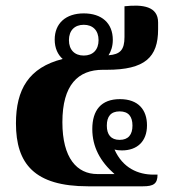

<svg xmlns="http://www.w3.org/2000/svg" viewBox="-20 -654 644 674"><path d="M533 -41H519C465 -41 411 -64 382 -129C389 -127 398 -126 408 -126C462 -126 496 -158 496 -214C496 -268 466 -306 401 -306C335 -306 304 -267 304 -201C304 -138 332 -87 382 -43H322C250 -43 199 -99 199 -225C199 -356 254 -409 341 -409H355C489 -409 535 -453 535 -551V-575C535 -632 481 -639 417 -632V-524C417 -479 402 -463 361 -460C370 -474 376 -492 376 -514C376 -573 337 -607 274 -607C211 -607 172 -572 172 -515C172 -485 183 -462 200 -447C81 -417 36 -340 36 -221C36 -79 101 0 289 0H482C519 0 533 -9 533 -41ZM274 -459C242 -459 222 -479 222 -513C222 -547 242 -567 274 -567C306 -567 326 -547 326 -513C326 -479 306 -459 274 -459ZM400 -163C369 -163 355 -182 355 -213C355 -245 369 -263 400 -263C431 -263 445 -245 445 -213C445 -182 431 -163 400 -163Z"/></svg>

Font: Noto Serif Thai SemiCondensed Extra
Style: Regular
Weight: 800
Width: 4
Designer: Monotype Design Team
Foundry: Monotype Imaging Inc.
Version: Version 1.901